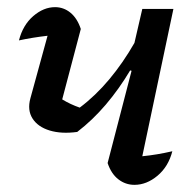

<svg xmlns="http://www.w3.org/2000/svg" viewBox="-20 -510 547 537"><path d="M196 -141Q152 -135 119 -145Q86 -155 71 -178.5Q56 -202 65 -235L113 -410Q70 -405 33 -397Q44 -440 73 -465Q102 -490 134 -490Q158 -490 177 -474.5Q196 -459 206 -429L154 -232Q177 -218 203 -209Q247 -242 285.5 -288Q324 -334 356 -390L378 -485H465L378 -73Q419 -77 462 -87Q451 -44 420.5 -18.5Q390 7 356 7Q331 7 311 -8.5Q291 -24 281 -54L348 -312L344 -313Q313 -261 276 -217.5Q239 -174 196 -141Z"/></svg>

Font: Piazzolla Medium
Style: Italic
Weight: 500
Italic angle: -11.3°
Designer: Juan Pablo del Peral
Foundry: Huerta Tipografica
Version: Version 1.330